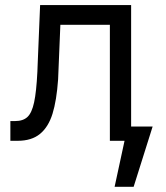

<svg xmlns="http://www.w3.org/2000/svg" viewBox="-20 -550 649 750"><path d="M20.5 -77.1H39.1Q70.3 -77.1 87.4 -93.3Q104.5 -109.4 113.3 -150.4Q122.1 -191.4 126 -269.5Q126 -276.4 126.5 -282.7Q127 -289.1 127 -295.9L136.7 -530.3H492.2V0H409.2V-453.1H215.8L208 -264.6Q208 -258.8 207.5 -252.4Q207 -246.1 207 -240.2Q201.2 -157.2 185.1 -105.5Q168.9 -53.7 136.2 -26.9Q103.5 0 48.8 0H20.5ZM502 179.7H427.7L478.5 -55.7H576.2Z"/></svg>

Font: Pretendard GOV Variable
Style: Regular
Weight: 400
Designer: Base glyphs from Inter by Rasmus Andersson; Hangul glyphs from Noto Sans CJK(Source Han Sans) by Jang Soo-young and Kang
Foundry: Kil Hyung-jin
Version: Version 1.307;Glyphs 3.2 (3192)